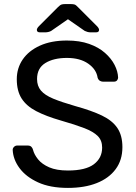

<svg xmlns="http://www.w3.org/2000/svg" viewBox="-20 -908 662 938"><path d="M312 10Q225 10 166 -17Q107 -44 75.5 -86.5Q44 -129 42 -176Q42 -184 48.5 -190.5Q55 -197 64 -197H115Q127 -197 133 -191Q139 -185 141 -177Q147 -153 166 -129.5Q185 -106 220.5 -90.5Q256 -75 312 -75Q398 -75 438.5 -105.5Q479 -136 479 -187Q479 -222 457.5 -243.5Q436 -265 392 -282Q348 -299 278 -319Q205 -340 157 -365Q109 -390 85.5 -427Q62 -464 62 -521Q62 -575 91 -617.5Q120 -660 175 -685Q230 -710 307 -710Q369 -710 415.5 -693.5Q462 -677 493 -649.5Q524 -622 540 -590.5Q556 -559 557 -529Q557 -522 552 -515.5Q547 -509 536 -509H483Q476 -509 468.5 -513Q461 -517 457 -528Q451 -569 411 -597Q371 -625 307 -625Q242 -625 201.5 -600Q161 -575 161 -522Q161 -488 180 -465.5Q199 -443 240 -426Q281 -409 347 -390Q427 -368 478 -343.5Q529 -319 553.5 -282.5Q578 -246 578 -189Q578 -126 545 -81.5Q512 -37 452.5 -13.5Q393 10 312 10ZM175 -750Q160 -750 160 -762Q160 -770 171 -781L263 -873Q274 -884 281 -886Q288 -888 296 -888H328Q337 -888 344 -886Q351 -884 361 -873L453 -781Q464 -770 464 -762Q464 -750 449 -750H422Q415 -750 407.5 -752Q400 -754 394 -757L312 -814L230 -757Q225 -754 217 -752Q209 -750 202 -750Z"/></svg>

Font: RubikRegular
Style: Regular
Weight: 400
Designer: Hubert and Fischer
Foundry: Hubert and Fischer
Version: Version 2.300;gftools[0.9.30]